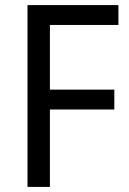

<svg xmlns="http://www.w3.org/2000/svg" viewBox="-20 -734 508 754"><path d="M176 0V-304H429V-382H176V-636H445V-714H88V0Z"/></svg>

Font: Noto Sans Arabic UI SmCn
Style: Regular
Weight: 400
Width: 4
Designer: Monotype Design Team, Nadine Chahine and Nizar Qandah
Foundry: Monotype Imaging Inc.
Version: Version 2.010